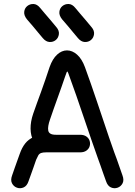

<svg xmlns="http://www.w3.org/2000/svg" viewBox="-20 -953 691 983"><path d="M42 -55Q33 -31 41.5 -14.5Q50 2 67 8Q84 14 101 6.5Q118 -1 126 -25Q133 -45 139.5 -62.5Q146 -80 152 -97.5Q158 -115 165 -135Q171 -149 176 -157.5Q181 -166 190 -169.5Q199 -173 216 -173Q237 -173 258 -173Q279 -173 300.5 -173Q322 -173 344 -173Q366 -173 390 -173Q410 -173 422.5 -182Q435 -191 439 -204.5Q443 -218 439 -231.5Q435 -245 422.5 -254Q410 -263 390 -263Q375 -263 350.5 -263Q326 -263 302.5 -263Q279 -263 266 -263Q248 -263 238.5 -268.5Q229 -274 227 -284.5Q225 -295 227.5 -309.5Q230 -324 236 -341Q245 -368 255 -396Q265 -424 275 -452Q285 -480 295 -508Q305 -536 314 -563Q319 -578 321.5 -583.5Q324 -589 326.5 -585Q329 -581 334 -566Q351 -520 370.5 -464Q390 -408 409.5 -350Q429 -292 447.5 -238.5Q466 -185 481 -143Q487 -127 494 -107Q501 -87 508.5 -65.5Q516 -44 523 -25Q531 -1 548 6.5Q565 14 582 8Q599 2 607.5 -14.5Q616 -31 607 -55Q600 -75 592.5 -96.5Q585 -118 578 -138Q571 -158 565 -173Q553 -206 539 -247.5Q525 -289 509.5 -335Q494 -381 478 -428.5Q462 -476 446 -522Q430 -568 415 -609Q399 -652 374.5 -673.5Q350 -695 323 -695Q296 -695 272.5 -673.5Q249 -652 234 -610Q223 -576 212 -544.5Q201 -513 190.5 -483.5Q180 -454 169.5 -426Q159 -398 150 -371Q136 -330 136.5 -294Q137 -258 151.5 -231Q166 -204 194.5 -188.5Q223 -173 266 -173Q272 -173 286 -173Q300 -173 317.5 -173Q335 -173 354 -173Q373 -173 390 -173Q410 -173 422.5 -182Q435 -191 439 -204.5Q443 -218 439 -231.5Q435 -245 422.5 -254Q410 -263 390 -263Q374 -263 350.5 -263Q327 -263 301.5 -263Q276 -263 253 -263Q230 -263 216 -263Q179 -263 152.5 -251.5Q126 -240 109 -218.5Q92 -197 81 -165Q74 -145 67.5 -127.5Q61 -110 55 -92.5Q49 -75 42 -55ZM298 -854Q315 -835 329 -818Q343 -801 355.5 -786Q368 -771 379 -758Q395 -739 413.5 -738Q432 -737 445.5 -748Q459 -759 461.5 -778Q464 -797 447 -816Q431 -836 416.5 -852.5Q402 -869 389.5 -884Q377 -899 366 -912Q350 -932 331.5 -932.5Q313 -933 299.5 -922Q286 -911 284 -892.5Q282 -874 298 -854ZM118 -854Q135 -835 149 -818Q163 -801 175.5 -786Q188 -771 199 -758Q215 -739 233.5 -738Q252 -737 265.5 -748Q279 -759 281.5 -778Q284 -797 267 -816Q251 -836 236.5 -852.5Q222 -869 209.5 -884Q197 -899 186 -912Q170 -932 151.5 -932.5Q133 -933 119.5 -922Q106 -911 104 -892.5Q102 -874 118 -854Z"/></svg>

Font: Tilt Neon
Style: Regular
Weight: 400
Designer: Andy Clymer
Foundry: Andy Clymer
Version: Version 1.000